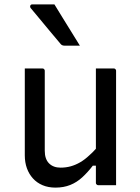

<svg xmlns="http://www.w3.org/2000/svg" viewBox="-20 -844 640 875"><path d="M173 -532Q177 -532 179 -530.5Q181 -529 182.5 -527Q184 -525 184 -521V-157Q184 -119 203.5 -99.5Q223 -80 256 -80Q280 -80 302 -86Q324 -92 345.5 -104.5Q367 -117 388 -137Q403 -150 417 -166V-532H498Q502 -532 504 -530.5Q506 -529 507.5 -527Q509 -525 509 -521V0H428Q425 0 422.5 -1.5Q420 -3 418.5 -5Q417 -7 417 -11V-89H403Q380 -59 355 -36Q330 -13 300 -1Q270 11 233 11Q200 11 174 0Q148 -11 130 -31Q112 -51 102.5 -77.5Q93 -104 93 -136V-532ZM228 -824Q248 -792 267 -760.5Q286 -729 306 -697.5Q326 -666 344 -636H273Q267 -636 262.5 -638.5Q258 -641 256 -644Q228 -678 206.5 -703Q185 -728 165 -753Q145 -778 120 -807Q116 -812 118 -818Q120 -824 127 -824Z"/></svg>

Font: Code D OnePiece
Style: Regular
Weight: 400
Version: Version 1.085; ttfautohint (v1.8.4.7-5d5b);Nerd Fonts 3.0.2